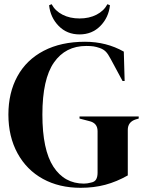

<svg xmlns="http://www.w3.org/2000/svg" viewBox="-20 -877 696 915"><path d="M20 -331Q20 -435 63 -513.5Q106 -592 188.5 -635Q271 -678 385 -678Q487 -678 570 -631L574 -491H564L508 -595Q495 -620 484 -631Q473 -642 456 -648Q439 -654 425.5 -656Q412 -658 391 -658Q292 -658 237 -579Q182 -500 182 -331Q182 -163 234.5 -82.5Q287 -2 380 -2Q396 -2 414 -7Q431 -10 438 -22Q445 -34 445 -54V-252Q445 -291 405 -300L359 -312V-322H641V-312L627 -308Q589 -296 589 -258V-83V-41Q536 -11 482 3.5Q428 18 364 18Q262 18 184.5 -24.5Q107 -67 63.5 -146.5Q20 -226 20 -331ZM214 -852 226 -857Q243 -825 278 -807Q313 -789 359 -789Q405 -789 440 -807Q475 -825 492 -857L504 -852Q498 -794 458.5 -753.5Q419 -713 359 -713Q299 -713 259.5 -753.5Q220 -794 214 -852Z"/></svg>

Font: DeepMind Serif Display
Style: Regular
Weight: 800
Designer: Frank Grießhammer / Modifications: Colophon Foundry
Foundry: Colophon Foundry
Version: Version 5.002